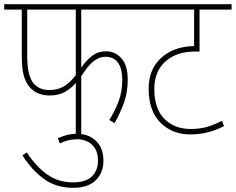

<svg xmlns="http://www.w3.org/2000/svg" viewBox="-20 -642 1126 917"><path d="M368 -596V-319Q393 -355 421 -376Q449 -397 487 -397Q530 -397 560 -363.5Q590 -330 590 -260Q590 -201 572 -151Q554 -101 527 -54L502 -69Q529 -112 546.5 -158Q564 -204 564 -261Q564 -314 543.5 -342.5Q523 -371 483 -371Q455 -371 428 -350.5Q401 -330 368 -278V0H342V-246Q321 -221 291 -203.5Q261 -186 217 -186Q155 -186 121 -227Q102 -249 93 -283Q84 -317 84 -377V-596H0V-622H653V-596ZM110 -596V-382Q110 -322 118 -292Q126 -262 140 -244Q152 -230 170.5 -221Q189 -212 216 -212Q253 -212 282.5 -228Q312 -244 342 -283V-596Z M256 18Q277 9 299 3Q321 -3 348 -3Q403 -3 438.5 31Q474 65 474 127Q474 182 437.5 218.5Q401 255 330 255Q247 255 189 212Q131 169 87 100L108 86Q152 153 205 191Q258 229 329 229Q389 229 418.5 201Q448 173 448 125Q448 88 433 65.5Q418 43 395.5 33Q373 23 349 23Q305 23 266 43Z M1086 -596H933V-396H919Q867 -396 833 -384.5Q799 -373 773 -351Q717 -303 717 -218Q717 -122 765.5 -74Q814 -26 890 -26Q934 -26 967.5 -35.5Q1001 -45 1040 -65L1050 -40Q1014 -21 974.5 -10.5Q935 0 889 0Q802 0 746 -56.5Q690 -113 690 -218Q690 -282 718 -327Q746 -372 795 -396.5Q844 -421 907 -422V-596H640V-622H1086Z"/></svg>

Font: Noto Sans SemiCondensed Thin
Style: Regular
Weight: 100
Width: 4
Designer: Monotype Design Team
Foundry: Monotype Imaging Inc.
Version: Version 2.013; ttfautohint (v1.8.4.7-5d5b)